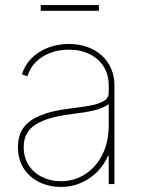

<svg xmlns="http://www.w3.org/2000/svg" viewBox="-20 -721 560 752"><path d="M218.8 11.2Q173.8 11.2 135.5 -6.8Q97.2 -24.9 73.7 -60.1Q50.3 -95.2 50.3 -145.5Q50.3 -173.8 59.6 -198.2Q68.8 -222.7 91.8 -241.9Q114.7 -261.2 155 -275.1Q195.3 -289.1 257.8 -296.4Q297.4 -301.3 331.1 -307.1Q364.7 -313 385.3 -324.7Q405.8 -336.4 405.8 -357.4V-386.7Q405.8 -428.7 386.2 -460Q366.7 -491.2 331.5 -508.8Q296.4 -526.4 249.5 -526.4Q209.5 -526.4 176.3 -513.7Q143.1 -501 120.1 -477.8Q97.2 -454.6 87.4 -422.4L65.9 -429.7Q76.7 -465.8 103 -492.4Q129.4 -519 167.2 -533.9Q205.1 -548.8 249.5 -548.8Q290.5 -548.8 323.5 -536.6Q356.4 -524.4 379.9 -502.4Q403.3 -480.5 415.8 -450.9Q428.2 -421.4 428.2 -386.7V0H405.8V-109.9H402.8Q386.7 -73.2 359.1 -46.4Q331.5 -19.5 295.9 -4.2Q260.3 11.2 218.8 11.2ZM218.8 -11.2Q270.5 -11.2 313 -38.3Q355.5 -65.4 380.6 -114.7Q405.8 -164.1 405.8 -230V-313Q395 -305.7 381.3 -299.6Q367.7 -293.5 350.1 -289.1Q332.5 -284.7 311.3 -281.2Q290 -277.8 265.1 -274.9Q192.4 -266.1 150.4 -249Q108.4 -231.9 90.6 -206.3Q72.8 -180.7 72.8 -145.5Q72.8 -104.5 92 -74.5Q111.3 -44.4 144.8 -27.8Q178.2 -11.2 218.8 -11.2ZM367.2 -701.2V-678.7H139.6V-701.2Z"/></svg>

Font: Inter 17pt Thin
Style: Regular
Weight: 250
Version: Version 4.001;git-66647c0bb